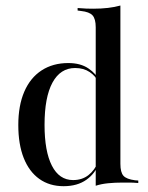

<svg xmlns="http://www.w3.org/2000/svg" viewBox="-20 -652 528 684"><path d="M206.5 11.3Q156.5 11.3 120.2 -14.5Q83.9 -40.3 64.5 -89.1Q45.2 -137.9 45.2 -206.5Q45.2 -275.8 66.5 -325.4Q87.9 -375 128.2 -401.2Q168.5 -427.4 223.4 -427.4Q266.9 -427.4 295.2 -408.1Q323.4 -388.7 330.6 -367.7L327.4 -362.9Q321 -380.6 299.6 -395.2Q278.2 -409.7 247.6 -409.7Q195.2 -409.7 166.9 -357.7Q138.7 -305.6 138.7 -207.3Q138.7 -112.9 164.9 -61.7Q191.1 -10.5 240.3 -10.5Q272.6 -10.5 295.2 -28.2Q317.7 -46 329.8 -75.8L332.3 -71Q320.2 -34.7 287.9 -11.7Q255.6 11.3 206.5 11.3ZM321 0V-207.3H408.9V-68.5Q408.9 -37.9 419.8 -25.8Q430.6 -13.7 461.3 -9.7L472.6 -8.9V0Q454 -1.6 441.5 -1.6Q429 -1.6 416.9 -1.6Q389.5 -1.6 365.3 0.8Q341.1 3.2 321 9.7ZM321 -207.3V-554.8Q321 -584.7 309.7 -597.2Q298.4 -609.7 268.5 -612.9L256.5 -614.5V-623.4Q275.8 -621.8 287.9 -621.4Q300 -621 312.1 -621Q340.3 -621 364.5 -623.8Q388.7 -626.6 408.9 -632.3V-623.4V-207.3Z"/></svg>

Font: Playfair 144pt SemiCondensed Medium
Style: Regular
Weight: 500
Width: 4
Designer: Claus Eggers Sørensen
Foundry: Claus Eggers Sørensen
Version: Version 2.203